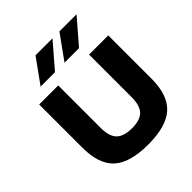

<svg xmlns="http://www.w3.org/2000/svg" viewBox="-193 -798 926 926"><g transform="rotate(-45 270.0 -335.5)"><path d="M46.9 -205.1V-500H176.8V-209Q176.8 -152.8 201.9 -127.4Q227.1 -102.1 283.2 -102.1Q338.4 -102.1 362.8 -127.4Q387.2 -152.8 387.2 -209V-500H518.1V-205.1Q518.1 -93.3 462.2 -42.2Q406.2 8.8 283.2 8.8Q158.2 8.8 102.5 -42Q46.9 -92.8 46.9 -205.1ZM112.8 -556.2 202.1 -680.2H317.9L210.9 -556.2ZM275.9 -556.2 365.2 -680.2H481.9L375 -556.2Z"/></g></svg>

Font: LT Wave Text Bold
Style: Regular
Weight: 700
Designer: Daniel Lyons
Version: Version 2.5 (Glyphs App)